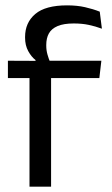

<svg xmlns="http://www.w3.org/2000/svg" viewBox="-20 -696 416 716"><path d="M230 -676Q267.5 -676 297.2 -669.2Q327 -662.5 352 -652.5L360 -589Q335.5 -598 310.8 -603.2Q286 -608.5 255 -608.5Q217.5 -608.5 194.8 -598.8Q172 -589 162.2 -571.2Q152.5 -553.5 152.5 -528.5V-526Q152.5 -508.5 157 -492.8Q161.5 -477 167 -464L112.5 -462V-472Q97 -484 85.2 -505.5Q73.5 -527 73.5 -555.5V-558Q73.5 -611.5 111.5 -643.8Q149.5 -676 230 -676ZM90 0V-444.5H170.5V0ZM9.5 -405V-469.5L121 -469L154 -469.5H358L350.5 -405Z"/></svg>

Font: Anek Telugu
Style: Regular
Weight: 400
Designer: Omkar Bhoir (Telugu), Yesha Goshar (Latin)
Foundry: Ek Type
Version: Version 1.003